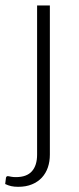

<svg xmlns="http://www.w3.org/2000/svg" viewBox="-52 -518 296 722"><path d="M135.5 -497.5V63.5Q135.5 89.5 128 111.5Q120.5 133.5 105.5 149.8Q90.5 166 68.2 175.2Q46 184.5 16.5 184.5Q1.5 184.5 -9.8 182Q-21 179.5 -32.5 174L-29.5 150Q-28 145.5 -25.5 144.8Q-23 144 -19 144.8Q-15 145.5 -8.5 146.8Q-2 148 8 148Q48.5 148 68 126Q87.5 104 87.5 63.5V-497.5Z"/></svg>

Font: Lato 2
Style: Regular
Weight: 300
Designer: Lukasz Dziedzic with Adam Twardoch and Botio Nikoltchev
Foundry: tyPoland Lukasz Dziedzic
Version: Version 2.015; 2015-08-06; http://www.latofonts.com/